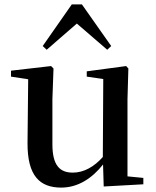

<svg xmlns="http://www.w3.org/2000/svg" viewBox="-20 -836 707 872"><path d="M451 11 631 1V-28L559 -35V-385L563 -525L553 -536L374 -512V-488L449 -477L447 -123C408 -79 361 -52 311 -52C252 -52 218 -84 218 -181V-385L223 -525L212 -536L30 -515V-488L108 -476L105 -187C104 -37 161 16 258 16C335 16 399 -27 448 -89ZM467 -610 485 -627 352 -816H306L174 -627L192 -610L329 -729Z"/></svg>

Font: GenKiMin2 TW SB
Style: Regular
Weight: 600
Version: Version 2.100;PS 2.1;hotconv 16.6.51;makeotf.lib2.5.65220 DE